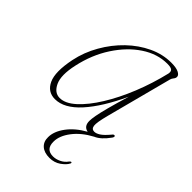

<svg xmlns="http://www.w3.org/2000/svg" viewBox="-191 -511 782 782"><g transform="rotate(45 200.0 -120.0)"><path d="M291 -96.5Q277.5 -45 280 -28.5Q282.5 -12 297.5 -12Q308.5 -12 322.2 -20.8Q336 -29.5 356.5 -54Q362.5 -62.5 368.5 -59.5Q372.5 -56 367 -47.5Q339.5 -9 312 2.5Q264 28 236.5 64Q209 100 209 133.5Q208.5 178 250 178Q266.5 178 283.5 169.8Q300.5 161.5 311 146.5Q315.5 141 319 141Q323 142 321 147.5Q313.5 163 292.5 177.8Q271.5 192.5 244 192.5Q213.5 192.5 196.8 177.5Q180 162.5 180.5 136.5Q180.5 103.5 206.5 68.2Q232.5 33 279 7Q252.5 2 252.5 -29Q252.5 -40.5 256.2 -61.2Q260 -82 269.5 -118.2Q279 -154.5 296.5 -212.5Q248.5 -108.5 196 -50.5Q143.5 7.5 90.5 7.5Q48.5 7.5 30 -32.2Q11.5 -72 28.5 -155.5Q40 -211 68.8 -261.2Q97.5 -311.5 137.5 -350Q177.5 -388.5 224.8 -410.8Q272 -433 321 -433Q349.5 -433 364 -425.8Q378.5 -418.5 378.5 -408.5Q378.5 -401 373 -394.5Q367.5 -388 365.5 -380.5ZM53 -147.5Q38 -79.5 54.2 -44.5Q70.5 -9.5 101 -9.5Q133 -9.5 168.2 -41.5Q203.5 -73.5 237.2 -128Q271 -182.5 298.8 -251.2Q326.5 -320 344 -393.5Q346.5 -406.5 340 -412.5Q333.5 -418.5 312.5 -418.5Q255.5 -418.5 202.8 -383.5Q150 -348.5 110 -287.2Q70 -226 53 -147.5Z"/></g></svg>

Font: Fraunces 144pt Soft Thin
Style: Italic
Weight: 100
Italic angle: -16°
Version: Version 1.000;[0bf87f6ff]